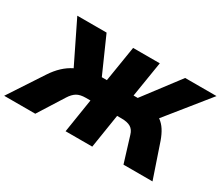

<svg xmlns="http://www.w3.org/2000/svg" viewBox="-175 -991 1468 1278"><g transform="rotate(30 559.5 -352.5)"><path d="M-53 0 119 -262Q177 -351 256 -390L102 -705H327L448 -432H487L531 -705H736L692 -432H724L931 -705H1172L915 -386Q944 -365 963.5 -334.5Q983 -304 998 -262L1087 0H864L804 -195Q794 -230 769 -245Q744 -260 700 -260H665L624 0H419L460 -260H425Q382 -260 356.5 -245Q331 -230 309 -195L186 0Z"/></g></svg>

Font: Winston Black
Style: Italic
Weight: 900
Italic angle: -9°
Designer: Original fonts by Vernon Adams / Changes by Cristiano Sobral
Foundry: VOriginal fonts by Vernon Adams / Changes by Cristiano Sobral
Version: Version 2.503;July 17, 2020;FontCreator 13.0.0.2655 64-bit